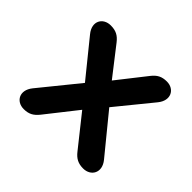

<svg xmlns="http://www.w3.org/2000/svg" viewBox="-126 -645 798 798"><g transform="rotate(45 273.0 -246.0)"><path d="M99 5C130 5 147 -6 165 -28L273 -165L382 -28C400 -5 419 5 448 5C494 5 519 -39 484 -82L345 -252L473 -409C509 -453 484 -497 439 -497C409 -497 391 -487 373 -464L274 -338L176 -464C158 -487 140 -497 109 -497C64 -497 38 -454 74 -410L202 -252L64 -82C29 -38 54 5 99 5Z"/></g></svg>

Font: Nunito
Style: Bold
Weight: 700
Designer: Vernon Adams
Foundry: Vernon Adams
Version: Version 3.602